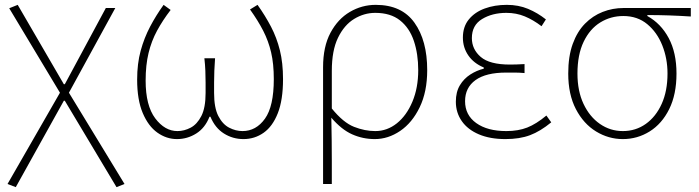

<svg xmlns="http://www.w3.org/2000/svg" viewBox="-20 -560 2879 791"><path d="M45 211 11 198 227 -178 18 -526 53 -540 243 -213H247L416 -527H455L264 -178L493 198L460 211L247 -145H243Z M709 13Q666 13 628.5 -13.5Q591 -40 568 -94.5Q545 -149 545 -232Q545 -298 559.5 -351Q574 -404 598.5 -450.5Q623 -497 654 -540L683 -519Q650 -476 627 -433.5Q604 -391 592 -341.5Q580 -292 580 -228Q580 -125 619.5 -72.5Q659 -20 711 -20Q739 -20 765.5 -34Q792 -48 809.5 -82Q827 -116 827 -177Q827 -197 827 -220Q827 -243 826 -268.5Q825 -294 822 -320H866Q864 -294 863 -268.5Q862 -243 862 -220Q862 -197 862 -177Q862 -116 879.5 -82Q897 -48 924 -34Q951 -20 979 -20Q1035 -20 1071.5 -71Q1108 -122 1108 -234Q1108 -297 1097 -344Q1086 -391 1064.5 -433Q1043 -475 1010 -521L1041 -540Q1073 -495 1096.5 -450Q1120 -405 1133 -353Q1146 -301 1146 -234Q1146 -148 1124.5 -93.5Q1103 -39 1066 -13Q1029 13 983 13Q939 13 902.5 -10Q866 -33 847 -79H843Q825 -33 788.5 -10Q752 13 709 13Z M1311 198V-283Q1311 -368 1341.5 -425Q1372 -482 1421.5 -511Q1471 -540 1528 -540Q1635 -540 1687.5 -466.5Q1740 -393 1740 -271Q1740 -182 1709 -118Q1678 -54 1628.5 -20.5Q1579 13 1524 13Q1475 13 1431 -6.5Q1387 -26 1345 -75Q1346 -22 1346.5 19.5Q1347 61 1347 103Q1347 145 1347 198ZM1526 -20Q1575 -20 1615 -52Q1655 -84 1679 -141Q1703 -198 1703 -271Q1703 -338 1685 -391.5Q1667 -445 1628 -476Q1589 -507 1526 -507Q1480 -507 1439 -482Q1398 -457 1372.5 -404.5Q1347 -352 1347 -268V-113Q1394 -55 1438.5 -37.5Q1483 -20 1526 -20Z M2062 13Q1999 13 1953 -6.5Q1907 -26 1882.5 -61Q1858 -96 1858 -141Q1858 -181 1874.5 -208.5Q1891 -236 1917.5 -253Q1944 -270 1973 -277V-282Q1932 -299 1909.5 -331.5Q1887 -364 1887 -405Q1887 -450 1911.5 -480Q1936 -510 1977 -525Q2018 -540 2068 -540Q2116 -540 2155.5 -523.5Q2195 -507 2229 -480L2211 -452Q2177 -478 2142 -492.5Q2107 -507 2066 -507Q2008 -507 1966 -481.5Q1924 -456 1924 -403Q1924 -357 1960.5 -325.5Q1997 -294 2081 -294Q2096 -294 2108.5 -294.5Q2121 -295 2141 -296V-259Q2118 -261 2101 -261Q2084 -261 2065 -261Q1982 -261 1939 -230Q1896 -199 1896 -143Q1896 -86 1942 -53Q1988 -20 2066 -20Q2115 -20 2152 -34.5Q2189 -49 2231 -84L2251 -56Q2206 -19 2163.5 -3Q2121 13 2062 13Z M2546 13Q2487 13 2435.5 -18.5Q2384 -50 2352.5 -110.5Q2321 -171 2321 -257Q2321 -328 2339.5 -379Q2358 -430 2390 -462.5Q2422 -495 2463 -511Q2504 -527 2549 -527H2826V-492Q2780 -495 2736.5 -496.5Q2693 -498 2647 -498V-494Q2703 -463 2735 -403Q2767 -343 2767 -257Q2767 -171 2737 -110.5Q2707 -50 2656.5 -18.5Q2606 13 2546 13ZM2546 -20Q2599 -20 2640.5 -49.5Q2682 -79 2706 -132Q2730 -185 2730 -257Q2730 -319 2708.5 -373Q2687 -427 2646.5 -460.5Q2606 -494 2548 -494Q2496 -494 2453 -467.5Q2410 -441 2384.5 -388Q2359 -335 2359 -257Q2359 -185 2384 -132Q2409 -79 2451.5 -49.5Q2494 -20 2546 -20Z"/></svg>

Font: Noto Sans SC Thin
Style: Regular
Weight: 100
Designer: Ryoko NISHIZUKA 西塚涼子 (kana, bopomofo & ideographs); Paul D. Hunt (Latin, Greek & Cyrillic); Sandoll Communications 산돌커뮤니
Foundry: Adobe
Version: Version 2.004-H2;hotconv 1.0.118;makeotfexe 2.5.65603